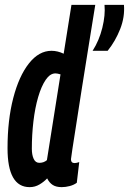

<svg xmlns="http://www.w3.org/2000/svg" viewBox="-20 -760 531 790"><path d="M234 10Q211 10 197 1Q183 -8 174 -26Q161 -12 142.5 -1Q124 10 102 10Q11 10 11 -150Q11 -266 34.5 -356.5Q58 -447 99 -499Q140 -551 192 -551Q217 -551 242 -539L274 -740H372Q358 -652 343.5 -563.5Q329 -475 316.5 -394.5Q304 -314 294 -250Q284 -186 278 -147.5Q272 -109 272 -105Q272 -89 287 -89Q294 -89 306 -93L296 -8Q284 1 267 5.5Q250 10 234 10ZM142 -90Q160 -90 173 -101L229 -454Q216 -458 208 -458Q186 -458 168 -431.5Q150 -405 137 -360.5Q124 -316 117.5 -260.5Q111 -205 111 -148Q111 -123 118.5 -106.5Q126 -90 142 -90ZM361 -551Q388 -593 401 -645.5Q414 -698 410 -740H490Q494 -690 474.5 -640.5Q455 -591 423 -551Z"/></svg>

Font: Georama Extra Condensed SemiBold
Style: Italic
Weight: 600
Width: 2
Italic angle: -9°
Designer: Jean-Baptiste Levee
Foundry: Production Type
Version: Version 1.000